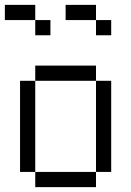

<svg xmlns="http://www.w3.org/2000/svg" viewBox="-20 -770 540 790"><path d="M187.5 -625V-687.5H125V-625ZM437.5 -625V-687.5H375V-625ZM125 -62.5V0H375V-62.5ZM125 -62.5Q125 -62.5 125 -437.5H62.5Q62.5 -437.5 62.5 -62.5ZM375 -62.5H437.5Q437.5 -62.5 437.5 -437.5H375Q375 -437.5 375 -62.5ZM125 -437.5H375V-500H125ZM125 -687.5V-750H0V-687.5ZM375 -687.5V-750H250V-687.5Z"/></svg>

Font: UnifontExMono
Style: Regular
Weight: 500
Version: Version 15.0.06